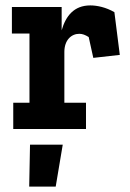

<svg xmlns="http://www.w3.org/2000/svg" viewBox="-20 -477 481 710"><path d="M212 58H91L88 213H186ZM314 -457C253 -457 223 -417 208 -365V-451H24V-353H89V-97H29V0H298V-97H218V-285C218 -329 244 -352 273 -352C285 -352 295 -348 308 -340L325 -263L423 -274L403 -432C372 -450 339 -457 314 -457Z"/></svg>

Font: Zilla Slab Bold
Style: Regular
Weight: 700
Designer: Typotheque.com
Foundry: Typotheque type foundry
Version: Version 1.3; 2018